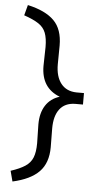

<svg xmlns="http://www.w3.org/2000/svg" viewBox="-60 -734 528 967"><g transform="rotate(5 204.0 -250.0)"><path d="M41 196 27 143Q73 128 99.5 110.5Q126 93 137 65.5Q148 38 148 -7L146 -102Q146 -160 170.5 -198Q195 -236 241 -250Q146 -286 146 -398L148 -493Q148 -537 137.5 -564.5Q127 -592 100.5 -609.5Q74 -627 27 -643L41 -696Q131 -676 174.5 -632.5Q218 -589 218 -507L217 -412Q217 -350 244.5 -315Q272 -280 323 -279H361V-221H321Q270 -220 243.5 -185.5Q217 -151 217 -88L218 7Q218 87 174.5 131.5Q131 176 41 196Z"/></g></svg>

Font: Lexend Light
Style: Regular
Weight: 300
Designer: Bonnie Shaver-Troup, Thomas Jockin
Foundry: Lexend
Version: Version 1.007; ttfautohint (v1.8.3)